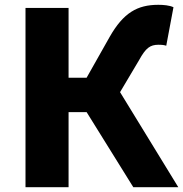

<svg xmlns="http://www.w3.org/2000/svg" viewBox="-20 -778 761 798"><path d="M86 0H265V-312H340L534 0H721L479 -395L558 -528C586 -579 604 -592 639 -592C646 -592 659 -592 671 -588L701 -748C684 -756 659 -758 638 -758C551 -758 493 -725 436 -625L340 -455H265V-745H86Z"/></svg>

Font: Noto Sans KR Black
Style: Regular
Weight: 900
Designer: Ryoko NISHIZUKA 西塚涼子 (kana, bopomofo & ideographs); Paul D. Hunt (Latin, Greek & Cyrillic); Sandoll Communications 산돌커뮤니
Foundry: Adobe
Version: Version 2.004;hotconv 1.0.118;makeotfexe 2.5.65603